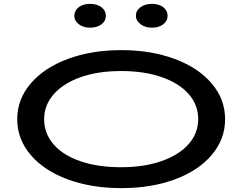

<svg xmlns="http://www.w3.org/2000/svg" viewBox="-20 -959 1251 992"><path d="M69 -343Q69 -446 138.5 -527.5Q208 -609 330.5 -654.5Q453 -700 607 -700Q760 -700 882.5 -654.5Q1005 -609 1074 -527.5Q1143 -446 1143 -343Q1143 -240 1074 -158.5Q1005 -77 883 -32Q761 13 607 13Q453 13 330.5 -32Q208 -77 138.5 -158.5Q69 -240 69 -343ZM1004 -343Q1004 -417 955 -473Q906 -529 815.5 -560.5Q725 -592 606 -592Q486 -592 396 -560Q306 -528 257 -471.5Q208 -415 208 -343Q208 -270 256.5 -213.5Q305 -157 395.5 -126Q486 -95 606 -95Q725 -95 815.5 -127Q906 -159 955 -215Q1004 -271 1004 -343ZM364 -877Q364 -904 386.5 -921.5Q409 -939 445 -939Q482 -939 504.5 -921.5Q527 -904 527 -877Q527 -851 504.5 -833.5Q482 -816 445 -816Q410 -816 387 -834Q364 -852 364 -877ZM682 -877Q682 -904 705.5 -921.5Q729 -939 765 -939Q802 -939 824 -921.5Q846 -904 846 -877Q846 -851 823.5 -833.5Q801 -816 765 -816Q730 -816 706 -834Q682 -852 682 -877Z"/></svg>

Font: BioRhyme Expanded
Style: Bold
Weight: 700
Width: 7
Designer: Aoife Mooney
Foundry: Aoife Mooney Type
Version: Version 1.000